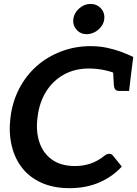

<svg xmlns="http://www.w3.org/2000/svg" viewBox="-20 -973 715 1001"><path d="M342.3 8Q259.4 8 197.2 -19.8Q135 -47.6 96.2 -96.6Q56.4 -146.9 40.7 -214.8Q24.9 -282.7 34.5 -359.4Q44.5 -442.4 80.1 -510.8Q115.7 -579.1 170.4 -627.7Q226.2 -677.3 298.9 -704.8Q371.6 -732.4 451.4 -732.4Q496.5 -732.4 536.1 -724.3Q575.7 -716.1 610.3 -703.3Q644.9 -690.4 674.7 -676L663.4 -587L595.4 -583Q567.1 -598.5 525.6 -607.2Q484 -615.9 444.4 -615.9Q370.1 -615.9 312.9 -584.1Q255.8 -552.3 220.1 -495.2Q184.5 -438 175.6 -361.1Q166.2 -287.8 185.7 -230.6Q205.2 -173.3 251.8 -140.3Q298.5 -107.3 371.4 -107.3Q412.6 -107.3 450.7 -119.8Q488.8 -132.3 525.4 -161.5Q530.9 -166.1 537.1 -168.7Q543.3 -171.3 549.6 -171.3Q554.3 -171.3 559.3 -169.5Q564.2 -167.6 567.7 -163.1L615 -104.6Q566.6 -51.7 497.8 -21.9Q429 8 342.3 8ZM569 -610.3 663.4 -587 653 -498.9H601.3Q587.6 -498.9 581.2 -506.4Q574.9 -513.9 573.7 -528ZM432 -794.8Q399.7 -794.8 379.2 -818Q358.6 -841.3 362.2 -873.2Q366.3 -906 393 -929.3Q419.7 -952.5 451.4 -952.5Q484.8 -952.5 506.2 -929.3Q527.5 -906 523.4 -873.2Q519.8 -841.3 492.3 -818Q464.8 -794.8 432 -794.8Z"/></svg>

Font: Aleo
Style: Italic
Weight: 400
Italic angle: -7°
Designer: Alessio Laiso
Foundry: Alessio Laiso
Version: Version 2.001;gftools[0.9.29]